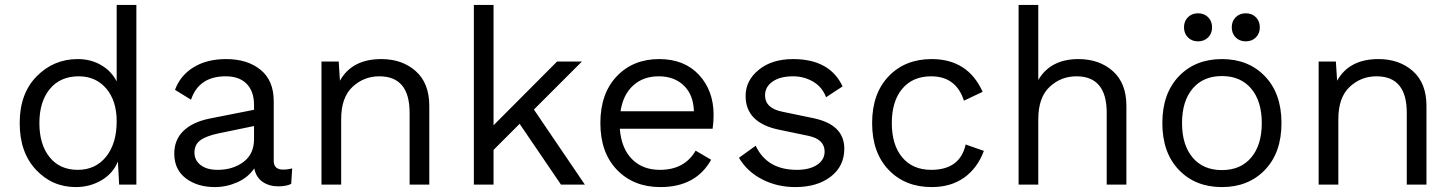

<svg xmlns="http://www.w3.org/2000/svg" viewBox="-20 -750 5903 780"><path d="M454 -730H534V0H464L459 -94Q439 -45 392 -17.5Q345 10 288 10Q192 10 126 -60.5Q60 -131 60 -250Q60 -370 129 -440Q198 -510 296 -510Q349 -510 391 -485.5Q433 -461 454 -419ZM296 -60Q368 -60 411 -113.5Q454 -167 454 -257Q454 -341 411.5 -390.5Q369 -440 300 -440Q225 -440 182.5 -388.5Q140 -337 140 -250Q140 -163 181.5 -111.5Q223 -60 296 -60Z M1130 -61Q1149 -61 1167 -66L1163 -3Q1143 7 1111 7Q1073 7 1046.5 -11.5Q1020 -30 1013 -66Q988 -29 944 -9.5Q900 10 853 10Q782 10 735 -25.5Q688 -61 688 -126Q688 -182 725 -218Q762 -254 830 -268L1012 -304V-323Q1012 -379 982 -409.5Q952 -440 897 -440Q788 -440 756 -345L691 -385Q712 -443 766 -476.5Q820 -510 899 -510Q985 -510 1038.5 -466.5Q1092 -423 1092 -339V-97Q1092 -61 1130 -61ZM864 -60Q926 -60 969 -92Q1012 -124 1012 -185V-238L867 -208Q816 -197 793 -179.5Q770 -162 770 -130Q770 -99 795 -79.5Q820 -60 864 -60Z M1529 -510Q1614 -510 1669 -461Q1724 -412 1724 -320V0H1644V-292Q1644 -440 1521 -440Q1458 -440 1412 -397Q1366 -354 1366 -266V0H1286V-500H1356L1361 -422Q1410 -510 1529 -510Z M2259 0 2091 -247 1985 -141V0H1905V-730H1985V-241L2243 -500H2344L2149 -305L2356 0Z M2879 -283Q2879 -255 2875 -227H2498Q2504 -148 2547 -104Q2590 -60 2661 -60Q2761 -60 2806 -138L2869 -101Q2807 10 2663 10Q2554 10 2486.5 -60Q2419 -130 2419 -250Q2419 -370 2485.5 -440Q2552 -510 2658 -510Q2760 -510 2819.5 -446Q2879 -382 2879 -283ZM2501 -298H2799Q2797 -365 2758 -402.5Q2719 -440 2656 -440Q2593 -440 2552 -402.5Q2511 -365 2501 -298Z M3211 10Q3137 10 3076 -21.5Q3015 -53 2982 -109L3050 -158Q3096 -60 3217 -60Q3269 -60 3299.5 -80.5Q3330 -101 3330 -134Q3330 -184 3265 -198L3145 -223Q3009 -251 3009 -360Q3009 -423 3062.5 -466.5Q3116 -510 3202 -510Q3351 -510 3403 -399L3336 -355Q3320 -397 3283 -418.5Q3246 -440 3202 -440Q3149 -440 3118.5 -418.5Q3088 -397 3088 -363Q3088 -310 3159 -296L3284 -270Q3410 -244 3410 -146Q3410 -75 3355 -32.5Q3300 10 3211 10Z M3765 -510Q3912 -510 3972 -377L3896 -341Q3864 -440 3763 -440Q3688 -440 3645.5 -389.5Q3603 -339 3603 -250Q3603 -161 3645.5 -110.5Q3688 -60 3763 -60Q3880 -60 3903 -163L3977 -137Q3951 -67 3897 -28.5Q3843 10 3765 10Q3657 10 3590 -60Q3523 -130 3523 -250Q3523 -370 3590 -440Q3657 -510 3765 -510Z M4118 0V-730H4198V-425Q4248 -510 4361 -510Q4446 -510 4501 -461Q4556 -412 4556 -320V0H4476V-292Q4476 -440 4353 -440Q4290 -440 4244 -397Q4198 -354 4198 -265V0Z M4806 -680Q4822 -696 4847 -696Q4872 -696 4888 -680Q4904 -664 4904 -639Q4904 -614 4888 -598Q4872 -582 4847 -582Q4822 -582 4806 -598Q4790 -614 4790 -639Q4790 -664 4806 -680ZM5000 -680Q5016 -696 5041 -696Q5066 -696 5082 -680Q5098 -664 5098 -639Q5098 -614 5082 -598Q5066 -582 5041 -582Q5016 -582 5000 -598Q4984 -614 4984 -639Q4984 -664 5000 -680ZM4769 -440Q4836 -510 4944 -510Q5052 -510 5119 -440Q5186 -370 5186 -250Q5186 -130 5119 -60Q5052 10 4944 10Q4836 10 4769 -60Q4702 -130 4702 -250Q4702 -370 4769 -440ZM5063 -390Q5020 -441 4944 -441Q4868 -441 4825 -390Q4782 -339 4782 -250Q4782 -161 4825 -110Q4868 -59 4944 -59Q5020 -59 5063 -110Q5106 -161 5106 -250Q5106 -339 5063 -390Z M5580 -510Q5665 -510 5720 -461Q5775 -412 5775 -320V0H5695V-292Q5695 -440 5572 -440Q5509 -440 5463 -397Q5417 -354 5417 -266V0H5337V-500H5407L5412 -422Q5461 -510 5580 -510Z"/></svg>

Font: Elaine Sans
Style: Regular
Weight: 400
Designer: Wei Huang
Foundry: Wei Huang
Version: Version 2.001;December 24, 2019;FontCreator 12.0.0.2547 64-b